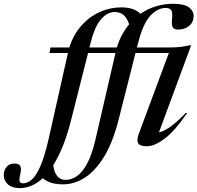

<svg xmlns="http://www.w3.org/2000/svg" viewBox="-197 -763 1044 1016"><path d="M65 -482.5 70 -512H170Q191.5 -580 233.8 -627.5Q276 -675 331 -699.5Q386 -724 445 -724Q512.5 -724 546.5 -690Q584.5 -716.5 628.8 -729.8Q673 -743 719 -743Q777 -743 802.2 -724.5Q827.5 -706 827.5 -678.5Q827.5 -646 804 -626.2Q780.5 -606.5 745 -606.5Q724 -606.5 717 -619Q710 -631.5 713.5 -664Q717 -696.5 709 -708.8Q701 -721 679.5 -721Q637.5 -721 598.8 -680Q560 -639 534 -536L527.5 -512H706Q762 -512 804 -523H814.5L644 -62.5Q666 -66.5 700.5 -89.5Q735 -112.5 787.5 -167L792.5 -163.5Q728.5 -70.5 674.8 -29.8Q621 11 579.5 11Q544.5 11 534.5 -4.5Q524.5 -20 538 -56.5L696.5 -482.5H520L431 -131Q399 -6 351.8 69.5Q304.5 145 249.2 178.8Q194 212.5 137.5 212.5Q100.5 212.5 74.8 204.5Q49 196.5 29 180Q-0.5 207.5 -31 220Q-61.5 232.5 -91.5 232.5Q-132.5 232.5 -154.8 213Q-177 193.5 -177 162.5Q-177 138 -162.2 120.2Q-147.5 102.5 -121 102.5Q-97.5 102.5 -90 115Q-82.5 127.5 -89.5 158Q-96.5 188.5 -92.8 197.8Q-89 207 -74.5 207Q-51.5 207 -28.5 186.8Q-5.5 166.5 16.5 116.8Q38.5 67 59 -22L162.5 -482.5ZM409.5 -699.5Q372.5 -699.5 338.8 -662.5Q305 -625.5 282.5 -536L276 -512H421.5Q432.5 -548.5 449 -579Q465.5 -609.5 486.5 -634.5Q474.5 -669.5 455.8 -684.5Q437 -699.5 409.5 -699.5ZM179 -127Q159.5 -49 135.5 10Q111.5 69 84.5 111.5Q95.5 189 151 189Q181 189 210.2 168.8Q239.5 148.5 264.8 101.2Q290 54 308.5 -26L414 -482.5H269Z"/></svg>

Font: Newsreader Display Medium
Style: Italic
Weight: 500
Italic angle: -17°
Designer: Hugues Gentile
Foundry: Production Type
Version: Version 1.001